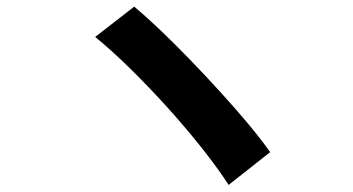

<svg xmlns="http://www.w3.org/2000/svg" viewBox="-20 -626 1040 566"><path d="M375.7 -606.5Q410 -577.8 452.4 -537.4Q494.8 -496.9 540.2 -450Q585.7 -403.1 629.9 -354.4Q674.2 -305.8 712.2 -260.3Q750.2 -214.7 776.4 -177.5L654 -80.9Q621.8 -130.6 575.2 -189.4Q528.6 -248.2 474.5 -308.2Q420.4 -368.1 365.3 -422.3Q310.3 -476.5 260.6 -517.1Z"/></svg>

Font: Noto Sans SC Thin
Style: Regular
Weight: 100
Designer: Ryoko NISHIZUKA 西塚涼子 (kana, bopomofo & ideographs); Paul D. Hunt (Latin, Greek & Cyrillic); Sandoll Communications 산돌커뮤니
Foundry: Adobe
Version: Version 2.004-H2;hotconv 1.0.118;makeotfexe 2.5.65603